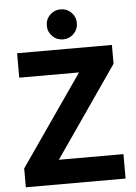

<svg xmlns="http://www.w3.org/2000/svg" viewBox="-59 -921 685 965"><g transform="rotate(-5 283.5 -438.0)"><path d="M31.7 0V-95L348.3 -551.7H46.7V-675H525V-580L209.2 -123.3H535V0ZM283.3 -724.2Q251.7 -724.2 229.6 -746.2Q207.5 -768.3 207.5 -800Q207.5 -831.7 229.6 -853.8Q251.7 -875.8 283.3 -875.8Q315 -875.8 337.1 -853.8Q359.2 -831.7 359.2 -800Q359.2 -768.3 337.1 -746.2Q315 -724.2 283.3 -724.2Z"/></g></svg>

Font: Funnel Sans
Style: Bold
Weight: 700
Designer: NORD ID, Kristian Moeller
Foundry: Dicotype
Version: Version 1.000